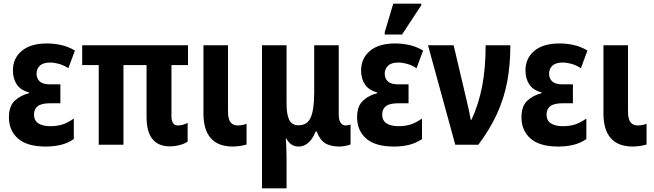

<svg xmlns="http://www.w3.org/2000/svg" viewBox="-20 -796 3598 1056"><path d="M232 10Q129 10 79 -34Q29 -78 29 -151Q29 -213 62 -243Q95 -273 139 -283V-288Q93 -300 72 -332Q51 -364 51 -409Q51 -475 99.5 -516Q148 -557 239 -557Q275 -557 314 -549Q353 -541 392 -518L356 -421Q329 -438 303.5 -445Q278 -452 256 -452Q217 -452 199 -434.5Q181 -417 181 -391Q181 -364 198.5 -348Q216 -332 256 -332H312V-228H255Q208 -228 187.5 -212Q167 -196 167 -166Q167 -133 191 -117.5Q215 -102 256 -102Q295 -102 324 -111.5Q353 -121 386 -144V-31Q352 -8 313.5 1Q275 10 232 10Z M914 9Q851 9 818.5 -31Q786 -71 786 -154V-438H659V0H523V-438H432V-547H1014V-438H923V-158Q923 -106 958 -106Q985 -106 1012 -120V-17Q994 -5 967.5 2Q941 9 914 9Z M1258 10Q1178 9 1138.5 -37Q1099 -83 1099 -171V-547H1234V-183Q1234 -141 1248 -123.5Q1262 -106 1287 -106Q1311 -106 1336 -115V-1Q1319 4 1298.5 7Q1278 10 1258 10Z M1421 240V-547H1556V-226Q1556 -167 1570.5 -137Q1585 -107 1622 -107Q1671 -107 1689.5 -151Q1708 -195 1708 -285V-547H1843V-168Q1843 -136 1853.5 -121Q1864 -106 1880 -106Q1896 -106 1908 -111V-2Q1902 2 1881.5 6Q1861 10 1848 10Q1797 10 1767.5 -9Q1738 -28 1722 -73H1716Q1701 -34 1677 -12Q1653 10 1623 10Q1578 10 1555 -34H1552Q1554 -12 1555 18.5Q1556 49 1556 77V240Z M2147 10Q2044 10 1994 -34Q1944 -78 1944 -151Q1944 -213 1977 -243Q2010 -273 2054 -283V-288Q2008 -300 1987 -332Q1966 -364 1966 -409Q1966 -475 2014.5 -516Q2063 -557 2154 -557Q2190 -557 2229 -549Q2268 -541 2307 -518L2271 -421Q2244 -438 2218.5 -445Q2193 -452 2171 -452Q2132 -452 2114 -434.5Q2096 -417 2096 -391Q2096 -364 2113.5 -348Q2131 -332 2171 -332H2227V-228H2170Q2123 -228 2102.5 -212Q2082 -196 2082 -166Q2082 -133 2106 -117.5Q2130 -102 2171 -102Q2210 -102 2239 -111.5Q2268 -121 2301 -144V-31Q2267 -8 2228.5 1Q2190 10 2147 10ZM2096 -606V-619L2143 -776H2297V-767L2191 -606Z M2484 0 2334 -547H2475L2549 -233Q2555 -208 2560.5 -182.5Q2566 -157 2569 -137H2573Q2613 -223 2632 -322.5Q2651 -422 2651 -547H2787Q2787 -439 2769.5 -346.5Q2752 -254 2713 -169Q2674 -84 2611 0Z M3051 10Q2948 10 2898 -34Q2848 -78 2848 -151Q2848 -213 2881 -243Q2914 -273 2958 -283V-288Q2912 -300 2891 -332Q2870 -364 2870 -409Q2870 -475 2918.5 -516Q2967 -557 3058 -557Q3094 -557 3133 -549Q3172 -541 3211 -518L3175 -421Q3148 -438 3122.5 -445Q3097 -452 3075 -452Q3036 -452 3018 -434.5Q3000 -417 3000 -391Q3000 -364 3017.5 -348Q3035 -332 3075 -332H3131V-228H3074Q3027 -228 3006.5 -212Q2986 -196 2986 -166Q2986 -133 3010 -117.5Q3034 -102 3075 -102Q3114 -102 3143 -111.5Q3172 -121 3205 -144V-31Q3171 -8 3132.5 1Q3094 10 3051 10Z M3458 10Q3378 9 3338.5 -37Q3299 -83 3299 -171V-547H3434V-183Q3434 -141 3448 -123.5Q3462 -106 3487 -106Q3511 -106 3536 -115V-1Q3519 4 3498.5 7Q3478 10 3458 10Z"/></svg>

Font: Noto Sans Condensed
Style: Bold
Weight: 700
Width: 3
Designer: Monotype Design Team
Foundry: Monotype Imaging Inc.
Version: Version 2.013; ttfautohint (v1.8.4.7-5d5b)